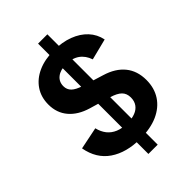

<svg xmlns="http://www.w3.org/2000/svg" viewBox="-258 -898 1094 1094"><g transform="rotate(-45 289.0 -351.5)"><path d="M295.8 0Q183.2 0 111 -49.4Q38.8 -98.9 21.3 -196.4L155.7 -223.9Q163.9 -189.2 183.2 -164.6Q202.6 -140.1 233.4 -127.3Q264.3 -114.6 306 -114.6Q342.3 -114.6 368.5 -124.7Q394.7 -134.7 409.1 -155Q423.5 -175.3 423.5 -204.5Q423.5 -237.2 403.8 -256.8Q384.1 -276.4 341.5 -288.9L213.1 -326.6Q141.1 -348.2 101.6 -394.7Q62.1 -441.2 62.1 -508.4Q62.1 -568.2 91.9 -612.3Q121.6 -656.4 175.5 -680.7Q229.3 -705 301.7 -705Q369.1 -705 421.8 -685.1Q474.5 -665.2 507.9 -629.3Q541.3 -593.5 551.4 -544L423.3 -511.7Q408.8 -554.7 376.7 -577.3Q344.6 -599.8 295.5 -599.8Q249.6 -599.8 223.1 -578.9Q196.5 -558 196.5 -521.8Q196.5 -494.8 215 -476.5Q233.5 -458.3 276.1 -444.8L401.5 -406.1Q477.3 -383.3 517 -334.4Q556.7 -285.5 556.7 -212.4Q556.7 -147.4 525.3 -99.6Q493.9 -51.9 435.8 -25.9Q377.7 0 295.8 0ZM266.3 93.4V-795.6H341.2V93.4Z"/></g></svg>

Font: TikTok Sans Light
Style: Regular
Weight: 300
Version: Version 4.000